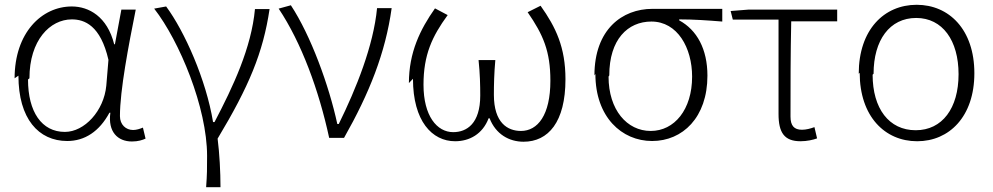

<svg xmlns="http://www.w3.org/2000/svg" viewBox="-20 -565 4148 802"><path d="M57 -249C57 -69 141 24 261 24C334 24 395 -16 437 -94H441C430 -14 472 26 531 26C557 26 575 20 588 14L577 -32C565 -27 550 -22 536 -22C506 -22 481 -44 481 -80C481 -188 517 -375 547 -525H487L460 -380H457C428 -496 351 -538 280 -538C154 -538 41 -428 41 -238ZM103 -238C103 -397 189 -484 280 -484C333 -484 400 -459 433 -315L424 -207C414 -102 333 -14 251 -14C154 -14 97 -98 97 -233Z M624 -529C730 -393 845 -115 845 86C845 140 845 164 841 217H901C901 153 897 77 889 14C1020 -204 1079 -345 1106 -527H1045C1030 -365 954 -204 876 -55H870C841 -232 751 -434 674 -538Z M1144 -529C1239 -387 1312 -188 1355 11H1417C1523 -176 1590 -344 1616 -531H1555C1540 -374 1468 -195 1395 -47H1389C1354 -209 1278 -417 1195 -543Z M1705 -236C1705 -59 1785 25 1881 25C1941 25 1996 -5 2021 -71H2025C2051 -4 2107 27 2167 27C2270 27 2342 -55 2342 -234C2342 -367 2302 -451 2238 -541L2184 -514C2249 -420 2279 -351 2279 -228C2279 -84 2226 -18 2156 -18C2100 -18 2043 -52 2043 -169C2043 -211 2044 -258 2049 -314H1979C1985 -257 1986 -209 1986 -166C1986 -49 1930 -13 1873 -13C1805 -13 1749 -81 1749 -211C1749 -336 1785 -413 1850 -502L1797 -530C1735 -442 1688 -346 1688 -218Z M2467 -256C2467 -76 2577 24 2704 24C2831 24 2935 -74 2935 -249C2935 -360 2891 -440 2817 -480V-484C2879 -484 2934 -480 2997 -475V-528H2705C2579 -528 2463 -442 2463 -250ZM2525 -250C2525 -400 2602 -475 2701 -475C2810 -475 2871 -365 2871 -245C2871 -107 2797 -18 2698 -18C2599 -18 2522 -106 2522 -245Z M3041 -483H3232V-89C3232 -11 3256 25 3324 25C3351 25 3377 19 3393 13L3382 -34C3366 -28 3347 -23 3330 -23C3297 -23 3282 -40 3282 -78C3282 -208 3282 -340 3285 -476H3477V-525H3108L3032 -519Z M3571 -261C3571 -79 3676 25 3811 25C3945 25 4050 -78 4050 -259C4050 -442 3944 -545 3809 -545C3673 -545 3567 -441 3567 -257ZM3629 -257C3629 -397 3696 -490 3807 -490C3917 -490 3984 -396 3984 -255C3984 -113 3916 -21 3805 -21C3693 -21 3625 -112 3625 -253Z"/></svg>

Font: GenEiGothic-pro-Light
Style: Regular
Weight: 300
Designer: Ryoko NISHIZUKA (kana & ideographs); Paul D. Hunt (Latin, Greek & Cyrillic); Wenlong ZHANG (bopomofo); Sandoll Communica
Foundry: Adobe Systems Incorporated; o_tamon
Version: Version 1.000.140830